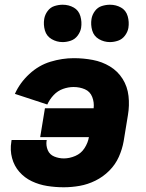

<svg xmlns="http://www.w3.org/2000/svg" viewBox="-20 -784 616 812"><path d="M250 8Q283 8 317 2Q351 -4 383.5 -20Q416 -36 442 -62Q468 -88 482.5 -120.5Q497 -153 503 -187L521 -297Q528 -338 523.5 -378Q519 -418 498.5 -450.5Q478 -483 445 -503Q412 -523 372.5 -530.5Q333 -538 292 -538Q243 -538 193.5 -523Q144 -508 104 -471Q64 -434 43 -387L180 -342Q190 -364 207 -382Q224 -400 246.5 -408Q269 -416 291 -416Q317 -416 339 -406.5Q361 -397 370 -374Q379 -351 376 -326H170L150 -204H356Q352 -180 337.5 -157.5Q323 -135 298.5 -124.5Q274 -114 250 -114Q229 -114 209.5 -122Q190 -130 182 -149Q174 -168 177 -189L178 -192H29Q29 -188 28 -185Q22 -149 31 -115.5Q40 -82 62 -57Q84 -32 114.5 -17.5Q145 -3 179.5 2.5Q214 8 250 8ZM445 -606Q462 -606 479.5 -612Q497 -618 508.5 -633.5Q520 -649 523 -666Q527 -691 520 -715.5Q513 -740 492 -752Q471 -764 445 -764Q428 -764 410.5 -758.5Q393 -753 381.5 -737.5Q370 -722 367 -704Q363 -679 370 -655Q377 -631 398.5 -618.5Q420 -606 445 -606ZM245 -606Q262 -606 279.5 -612Q297 -618 308.5 -633.5Q320 -649 323 -666Q327 -691 320 -715.5Q313 -740 292 -752Q271 -764 245 -764Q228 -764 210.5 -758.5Q193 -753 181.5 -737.5Q170 -722 167 -704Q163 -679 170 -655Q177 -631 198.5 -618.5Q220 -606 245 -606Z"/></svg>

Font: Iosevka Sparkle Heavy
Style: Italic
Weight: 900
Italic angle: -9°
Designer: Belleve Invis
Foundry: Belleve Invis
Version: Version 4.5.0; ttfautohint (v1.8.3)